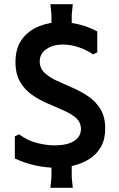

<svg xmlns="http://www.w3.org/2000/svg" viewBox="-20 -810 571 918"><path d="M245 -8Q201 -8 151.5 -18.5Q102 -29 51 -52V-158L71 -168Q113 -137 158 -126Q203 -115 239 -115Q285 -115 313 -125.5Q341 -136 354 -153.5Q367 -171 367 -192Q367 -225 344.5 -245Q322 -265 286.5 -281Q251 -297 210.5 -314Q170 -331 134.5 -355.5Q99 -380 76.5 -418Q54 -456 54 -513Q54 -580 85 -622Q116 -664 165.5 -684Q215 -704 272 -704Q313 -704 357 -693.5Q401 -683 445 -660V-560L425 -550Q398 -569 359.5 -583Q321 -597 280 -597Q234 -597 202 -575.5Q170 -554 170 -516Q170 -484 192.5 -462.5Q215 -441 250.5 -424.5Q286 -408 326.5 -390.5Q367 -373 402.5 -349Q438 -325 460.5 -288Q483 -251 483 -196Q483 -143 462.5 -107.5Q442 -72 407.5 -50Q373 -28 331 -18Q289 -8 245 -8ZM221 88 226 38V-77H323V38L328 88ZM226 -642V-741L221 -790H328L323 -740V-642Z"/></svg>

Font: AR One Sans SemiBold
Style: Regular
Weight: 600
Designer: Niteesh Yadav
Foundry: Niteesh Yadav
Version: Version 1.001;gftools[0.9.33]